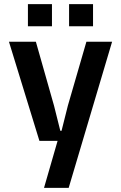

<svg xmlns="http://www.w3.org/2000/svg" viewBox="-20 -700 581 920"><path d="M190.9 200.2 255.9 -24.9H168.9L22.9 -500H151.9L238.8 -193.8L269 -73.2H274.9L305.2 -193.8L394 -500H517.1L309.1 200.2ZM113.8 -574.2V-680.2H229V-574.2ZM311 -574.2V-680.2H425.8V-574.2Z"/></svg>

Font: TASA Orbiter Text SemiBold
Style: Regular
Weight: 600
Designer: Weizhong Zhang
Version: Version 1.000;Glyphs 3.1.2 (3151)